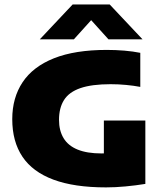

<svg xmlns="http://www.w3.org/2000/svg" viewBox="-20 -825 729 854"><path d="M451.5 8.5Q310 8.5 217.5 -26Q125 -60.5 79.8 -128Q34.5 -195.5 34.5 -295Q34.5 -390 80.5 -459.2Q126.5 -528.5 220 -565.8Q313.5 -603 455 -603Q494 -603 533 -599.8Q572 -596.5 604 -590V-438.5Q575 -444 541.2 -447.2Q507.5 -450.5 472 -450.5Q388 -450.5 337.5 -433Q287 -415.5 264.8 -380.2Q242.5 -345 242.5 -292Q242.5 -244 262.8 -210.5Q283 -177 325 -159.8Q367 -142.5 432 -142.5Q457 -142.5 486.5 -144.5Q516 -146.5 539.5 -149.5L442 -71V-289H626.5V-7Q583.5 0 538.2 4.2Q493 8.5 451.5 8.5ZM157 -650 303 -805H468L614 -650H462.5L370 -752.5H401L308.5 -650Z"/></svg>

Font: Encode Sans SC SemiExpanded ExtraBold
Style: Regular
Weight: 800
Width: 6
Designer: Multiple Designers
Foundry: Impallari Type
Version: Version 3.002